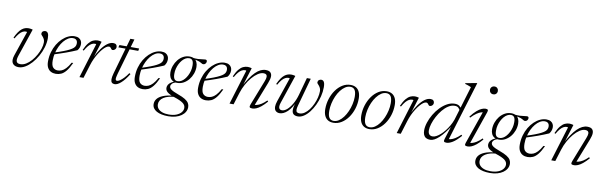

<svg xmlns="http://www.w3.org/2000/svg" viewBox="-57 -1311 6820 2170"><g transform="rotate(10 3353.0 -226.0)"><path d="M414 -369.5Q414 -318 398 -264.2Q382 -210.5 354.5 -161.8Q327 -113 292.2 -74.5Q257.5 -36 219.5 -13.5Q181.5 9 144 9Q108 9 86 -9Q64 -27 64 -62.5Q64 -86 74.5 -116L170.5 -398Q169 -400 165.5 -401Q162 -402 155.5 -402Q137.5 -402 119.2 -392.2Q101 -382.5 82.2 -360.8Q63.5 -339 43 -303.5L30.5 -309.5Q48.5 -349 66.8 -375.2Q85 -401.5 103.5 -416.5Q122 -431.5 141.2 -437.8Q160.5 -444 180.5 -444Q189.5 -444 198.2 -443Q207 -442 214.8 -440.2Q222.5 -438.5 228.5 -436.5L119.5 -115Q115 -101.5 112.8 -90.2Q110.5 -79 110.5 -70Q110.5 -48.5 122.5 -38.2Q134.5 -28 157 -28Q190.5 -28 222.5 -47.2Q254.5 -66.5 282.5 -98.2Q310.5 -130 332 -168.2Q353.5 -206.5 365.8 -244.8Q378 -283 378 -315Q378 -336 371 -350.8Q364 -365.5 355 -376Q346 -386.5 339.2 -394Q332.5 -401.5 332.5 -408Q332.5 -426.5 344.5 -436Q356.5 -445.5 371 -445.5Q392 -445.5 403 -427.8Q414 -410 414 -369.5Z M694.5 -421.5Q666.5 -421.5 639.8 -405.5Q613 -389.5 589.8 -361.5Q566.5 -333.5 549 -297Q531.5 -260.5 521.5 -218.8Q511.5 -177 511.5 -134Q511.5 -75.5 532.5 -53.5Q553.5 -31.5 587 -31.5Q609 -31.5 631.5 -40.8Q654 -50 677.8 -74.5Q701.5 -99 727 -145H745Q716 -83 688.5 -49.2Q661 -15.5 632.2 -2.8Q603.5 10 570.5 10Q539 10 514.2 -3Q489.5 -16 475.2 -43.2Q461 -70.5 461 -113.5Q461 -170 475.2 -220.2Q489.5 -270.5 514.2 -311.8Q539 -353 570.8 -383Q602.5 -413 638 -429.2Q673.5 -445.5 709 -445.5Q739 -445.5 757.8 -435Q776.5 -424.5 785.5 -407.5Q794.5 -390.5 794.5 -370.5Q794.5 -349.5 787.5 -330Q780.5 -310.5 767 -295.5Q740.5 -284 710.5 -272Q680.5 -260 647.2 -248Q614 -236 579.2 -224.5Q544.5 -213 509 -202L510.5 -223.5Q572 -242.5 614 -258.8Q656 -275 682 -288.8Q708 -302.5 721.8 -315Q735.5 -327.5 740.5 -339.8Q745.5 -352 746.5 -365Q747.5 -381 742.8 -393.5Q738 -406 726.2 -413.8Q714.5 -421.5 694.5 -421.5Z M964 -398Q962.5 -400 959.2 -401Q956 -402 949.5 -402Q931.5 -402 913 -392.2Q894.5 -382.5 875.8 -360.8Q857 -339 837 -303.5L824.5 -309.5Q848 -362.5 872 -391.5Q896 -420.5 921.2 -432.2Q946.5 -444 972.5 -444Q981.5 -444 990 -443Q998.5 -442 1006 -440.2Q1013.5 -438.5 1019.5 -436.5L957 -235.5H952.5Q984 -303 1018 -349.8Q1052 -396.5 1086 -421Q1120 -445.5 1152.5 -445.5Q1175 -445.5 1185.8 -434.8Q1196.5 -424 1196.5 -407.5Q1196.5 -395.5 1190.5 -386.2Q1184.5 -377 1175.5 -371.8Q1166.5 -366.5 1156 -366.5Q1151 -366.5 1146.2 -370.2Q1141.5 -374 1136.5 -381.5Q1132 -389 1125.5 -393.5Q1119 -398 1111.5 -398Q1097 -398 1079 -385.5Q1061 -373 1041 -350Q1021 -327 1001.5 -296.5Q982 -266 965 -229.5Q948 -193 936 -153.5L888.5 0H842Z M1217 -407.5 1224.5 -435.5H1450.5L1445 -407.5ZM1261 -113Q1257.5 -99.5 1254.8 -88.2Q1252 -77 1250.8 -68.8Q1249.5 -60.5 1249.5 -54.5Q1249.5 -42.5 1254 -37.5Q1258.5 -32.5 1267 -32.5Q1280 -32.5 1299.8 -45.5Q1319.5 -58.5 1343 -83Q1366.5 -107.5 1390 -142.5L1404 -133.5Q1381.5 -97 1359.8 -70Q1338 -43 1318 -25.5Q1298 -8 1280 0.8Q1262 9.5 1246.5 9.5Q1226 9.5 1214.2 -2Q1202.5 -13.5 1202.5 -40Q1202.5 -53 1205.5 -69.8Q1208.5 -86.5 1214.5 -109L1333.5 -526.5H1380Z M1691.5 -421.5Q1663.5 -421.5 1636.8 -405.5Q1610 -389.5 1586.8 -361.5Q1563.5 -333.5 1546 -297Q1528.5 -260.5 1518.5 -218.8Q1508.5 -177 1508.5 -134Q1508.5 -75.5 1529.5 -53.5Q1550.5 -31.5 1584 -31.5Q1606 -31.5 1628.5 -40.8Q1651 -50 1674.8 -74.5Q1698.5 -99 1724 -145H1742Q1713 -83 1685.5 -49.2Q1658 -15.5 1629.2 -2.8Q1600.5 10 1567.5 10Q1536 10 1511.2 -3Q1486.5 -16 1472.2 -43.2Q1458 -70.5 1458 -113.5Q1458 -170 1472.2 -220.2Q1486.5 -270.5 1511.2 -311.8Q1536 -353 1567.8 -383Q1599.5 -413 1635 -429.2Q1670.5 -445.5 1706 -445.5Q1736 -445.5 1754.8 -435Q1773.5 -424.5 1782.5 -407.5Q1791.5 -390.5 1791.5 -370.5Q1791.5 -349.5 1784.5 -330Q1777.5 -310.5 1764 -295.5Q1737.5 -284 1707.5 -272Q1677.5 -260 1644.2 -248Q1611 -236 1576.2 -224.5Q1541.5 -213 1506 -202L1507.5 -223.5Q1569 -242.5 1611 -258.8Q1653 -275 1679 -288.8Q1705 -302.5 1718.8 -315Q1732.5 -327.5 1737.5 -339.8Q1742.5 -352 1743.5 -365Q1744.5 -381 1739.8 -393.5Q1735 -406 1723.2 -413.8Q1711.5 -421.5 1691.5 -421.5Z M2194 -386.5Q2186.5 -386.5 2180 -390Q2173.5 -393.5 2165 -398.5Q2156.5 -403.5 2144.2 -408.8Q2132 -414 2113.2 -417.8Q2094.5 -421.5 2066.5 -422L2051.5 -439Q2098 -433 2127.2 -434.5Q2156.5 -436 2175.2 -439.5Q2194 -443 2209 -443Q2218 -443 2223.5 -438.2Q2229 -433.5 2229 -424Q2229 -416.5 2226.2 -409.8Q2223.5 -403 2218.8 -397.8Q2214 -392.5 2207.8 -389.5Q2201.5 -386.5 2194 -386.5ZM1942 -147Q1963 -147 1983 -158Q2003 -169 2020.2 -189Q2037.5 -209 2050.5 -234.8Q2063.5 -260.5 2071 -290Q2078.5 -319.5 2078 -350Q2078 -390 2065.5 -408Q2053 -426 2027.5 -426Q2006.5 -426 1986.5 -415Q1966.5 -404 1949.2 -384Q1932 -364 1919 -338.2Q1906 -312.5 1898.5 -283Q1891 -253.5 1891.5 -223Q1891.5 -183 1904 -165Q1916.5 -147 1942 -147ZM2029 -445.5Q2061 -445.5 2082 -432.5Q2103 -419.5 2113.8 -396.2Q2124.5 -373 2124.5 -341.5Q2124.5 -302.5 2110.8 -264.2Q2097 -226 2072 -195.2Q2047 -164.5 2013.5 -146Q1980 -127.5 1940.5 -127.5Q1909 -127.5 1887.8 -140.5Q1866.5 -153.5 1855.8 -176.8Q1845 -200 1845 -231Q1845 -270.5 1858.8 -308.8Q1872.5 -347 1897.2 -377.8Q1922 -408.5 1955.5 -427Q1989 -445.5 2029 -445.5ZM1906 261.5Q1864.5 261.5 1830.5 254.5Q1796.5 247.5 1771.8 233.8Q1747 220 1733.8 199.8Q1720.5 179.5 1720.5 153Q1720.5 119.5 1741.5 93Q1762.5 66.5 1806.8 48.2Q1851 30 1920 23L1953 23.5V33Q1908 34.5 1873.8 43.8Q1839.5 53 1815.8 68.2Q1792 83.5 1780 103.5Q1768 123.5 1768 147Q1768 176.5 1784.8 197.2Q1801.5 218 1832.8 229.5Q1864 241 1907.5 241Q1960.5 241 1996.5 226.2Q2032.5 211.5 2051 188.2Q2069.5 165 2069.5 138.5Q2069.5 123 2062.8 109.5Q2056 96 2040.8 84.2Q2025.5 72.5 1999.8 60.8Q1974 49 1936.5 37Q1893 22 1870.2 7.8Q1847.5 -6.5 1839.2 -21.2Q1831 -36 1831 -51Q1831 -71.5 1841.5 -88.5Q1852 -105.5 1872.5 -118.8Q1893 -132 1922.5 -140.5L1935.5 -133Q1901 -124 1885.5 -108.8Q1870 -93.5 1870 -77Q1870 -67 1875 -58Q1880 -49 1891.8 -40.2Q1903.5 -31.5 1923.8 -22Q1944 -12.5 1974.5 -1.5Q2026.5 17 2056.5 35.8Q2086.5 54.5 2099 75.5Q2111.5 96.5 2111.5 121.5Q2111.5 151 2096.8 176.5Q2082 202 2055 221Q2028 240 1990.2 250.8Q1952.5 261.5 1906 261.5Z M2417 -421.5Q2389 -421.5 2362.2 -405.5Q2335.5 -389.5 2312.2 -361.5Q2289 -333.5 2271.5 -297Q2254 -260.5 2244 -218.8Q2234 -177 2234 -134Q2234 -75.5 2255 -53.5Q2276 -31.5 2309.5 -31.5Q2331.5 -31.5 2354 -40.8Q2376.5 -50 2400.2 -74.5Q2424 -99 2449.5 -145H2467.5Q2438.5 -83 2411 -49.2Q2383.5 -15.5 2354.8 -2.8Q2326 10 2293 10Q2261.5 10 2236.8 -3Q2212 -16 2197.8 -43.2Q2183.5 -70.5 2183.5 -113.5Q2183.5 -170 2197.8 -220.2Q2212 -270.5 2236.8 -311.8Q2261.5 -353 2293.2 -383Q2325 -413 2360.5 -429.2Q2396 -445.5 2431.5 -445.5Q2461.5 -445.5 2480.2 -435Q2499 -424.5 2508 -407.5Q2517 -390.5 2517 -370.5Q2517 -349.5 2510 -330Q2503 -310.5 2489.5 -295.5Q2463 -284 2433 -272Q2403 -260 2369.8 -248Q2336.5 -236 2301.8 -224.5Q2267 -213 2231.5 -202L2233 -223.5Q2294.5 -242.5 2336.5 -258.8Q2378.5 -275 2404.5 -288.8Q2430.5 -302.5 2444.2 -315Q2458 -327.5 2463 -339.8Q2468 -352 2469 -365Q2470 -381 2465.2 -393.5Q2460.5 -406 2448.8 -413.8Q2437 -421.5 2417 -421.5Z M2559.5 -303.5 2547 -309.5Q2570.5 -362.5 2594.5 -391.5Q2618.5 -420.5 2643.8 -432.2Q2669 -444 2695 -444Q2704 -444 2712.2 -443Q2720.5 -442 2728.2 -440.2Q2736 -438.5 2742 -436.5L2673 -213.5L2666.5 -212Q2697 -271.5 2726.8 -315.5Q2756.5 -359.5 2785.8 -388.2Q2815 -417 2844 -431Q2873 -445 2901.5 -445Q2940 -445 2956.5 -428.5Q2973 -412 2973 -384Q2973 -368 2968 -348.8Q2963 -329.5 2953.5 -305L2842 -20.5L2835 -35Q2851 -33.5 2872 -38.8Q2893 -44 2920 -60.2Q2947 -76.5 2980 -109L2990.5 -98Q2954.5 -57 2925 -33.2Q2895.5 -9.5 2871.2 0.2Q2847 10 2827 10Q2801.5 10 2796.2 0.5Q2791 -9 2800.5 -33L2911 -315Q2918 -333 2921.5 -346.5Q2925 -360 2925 -370Q2925 -387.5 2914.8 -396Q2904.5 -404.5 2884.5 -404.5Q2853.5 -404.5 2820 -382.5Q2786.5 -360.5 2754.5 -323Q2722.5 -285.5 2696.2 -237.8Q2670 -190 2654 -138L2611 0H2564.5L2686.5 -398Q2685 -400 2681.8 -401Q2678.5 -402 2672 -402Q2654 -402 2635.5 -392.2Q2617 -382.5 2598.2 -360.8Q2579.5 -339 2559.5 -303.5Z M3375.5 -435.5H3420L3330 -111Q3326 -96.5 3324 -85Q3322 -73.5 3322 -64Q3322 -45 3331.8 -36.5Q3341.5 -28 3361.5 -28Q3391.5 -28 3419 -46.8Q3446.5 -65.5 3469.8 -96.2Q3493 -127 3510.2 -164.8Q3527.5 -202.5 3537 -241.2Q3546.5 -280 3546.5 -313.5Q3546.5 -334.5 3539.5 -349.5Q3532.5 -364.5 3523.5 -375.2Q3514.5 -386 3507.5 -393.5Q3500.5 -401 3500.5 -408Q3500.5 -426 3512.5 -435.8Q3524.5 -445.5 3539.5 -445.5Q3553.5 -445.5 3563 -437.2Q3572.5 -429 3577.2 -411.8Q3582 -394.5 3582 -367Q3582 -314 3568.8 -260.5Q3555.5 -207 3532.5 -158.8Q3509.5 -110.5 3479.8 -72.5Q3450 -34.5 3416.5 -12.8Q3383 9 3349.5 9Q3316.5 9 3298.8 -6.2Q3281 -21.5 3281 -55.5Q3281 -68 3283.5 -83.2Q3286 -98.5 3291 -116.5L3309.5 -181.5H3318Q3299 -129.5 3276.2 -92.8Q3253.5 -56 3229.8 -33.8Q3206 -11.5 3183 -1.2Q3160 9 3140 9Q3112.5 9 3095 -7Q3077.5 -23 3077.5 -56.5Q3077.5 -83 3090 -119.5L3185 -398Q3183.5 -400 3180 -401Q3176.5 -402 3170 -402Q3152 -402 3133.5 -392.2Q3115 -382.5 3096.2 -360.8Q3077.5 -339 3057.5 -303.5L3045 -309.5Q3063 -349 3081 -375.2Q3099 -401.5 3117.8 -416.5Q3136.5 -431.5 3155.8 -437.8Q3175 -444 3195 -444Q3203.5 -444 3212.2 -443Q3221 -442 3229 -440.2Q3237 -438.5 3242.5 -436.5L3133 -112Q3128 -98 3125.8 -86.8Q3123.5 -75.5 3123.5 -66Q3123.5 -47 3133 -37.5Q3142.5 -28 3159.5 -28Q3188 -28 3218.5 -54.2Q3249 -80.5 3276 -127Q3303 -173.5 3320 -234Z M3877 -445.5Q3914 -445.5 3940 -429.5Q3966 -413.5 3979.5 -382.8Q3993 -352 3993 -307Q3993 -247 3975 -190.2Q3957 -133.5 3924.8 -88.5Q3892.5 -43.5 3849.5 -16.8Q3806.5 10 3756.5 10Q3719.5 10 3693.5 -6Q3667.5 -22 3654 -53.2Q3640.5 -84.5 3640.5 -128.5Q3640.5 -188.5 3658.5 -245.2Q3676.5 -302 3708.5 -347Q3740.5 -392 3783.5 -418.8Q3826.5 -445.5 3877 -445.5ZM3756 -11.5Q3787 -11.5 3815 -30Q3843 -48.5 3866.8 -80.2Q3890.5 -112 3908 -151.8Q3925.5 -191.5 3935.2 -234.8Q3945 -278 3945 -319Q3945 -374 3928.2 -399Q3911.5 -424 3877.5 -424Q3846.5 -424 3818.5 -405.5Q3790.5 -387 3766.5 -355.5Q3742.5 -324 3725 -284Q3707.5 -244 3698 -200.8Q3688.5 -157.5 3688.5 -116.5Q3688.5 -61.5 3705.2 -36.5Q3722 -11.5 3756 -11.5Z M4290.5 -445.5Q4327.5 -445.5 4353.5 -429.5Q4379.5 -413.5 4393 -382.8Q4406.5 -352 4406.5 -307Q4406.5 -247 4388.5 -190.2Q4370.5 -133.5 4338.2 -88.5Q4306 -43.5 4263 -16.8Q4220 10 4170 10Q4133 10 4107 -6Q4081 -22 4067.5 -53.2Q4054 -84.5 4054 -128.5Q4054 -188.5 4072 -245.2Q4090 -302 4122 -347Q4154 -392 4197 -418.8Q4240 -445.5 4290.5 -445.5ZM4169.5 -11.5Q4200.5 -11.5 4228.5 -30Q4256.5 -48.5 4280.2 -80.2Q4304 -112 4321.5 -151.8Q4339 -191.5 4348.8 -234.8Q4358.5 -278 4358.5 -319Q4358.5 -374 4341.8 -399Q4325 -424 4291 -424Q4260 -424 4232 -405.5Q4204 -387 4180 -355.5Q4156 -324 4138.5 -284Q4121 -244 4111.5 -200.8Q4102 -157.5 4102 -116.5Q4102 -61.5 4118.8 -36.5Q4135.5 -11.5 4169.5 -11.5Z M4605 -398Q4603.5 -400 4600.2 -401Q4597 -402 4590.5 -402Q4572.5 -402 4554 -392.2Q4535.5 -382.5 4516.8 -360.8Q4498 -339 4478 -303.5L4465.5 -309.5Q4489 -362.5 4513 -391.5Q4537 -420.5 4562.2 -432.2Q4587.5 -444 4613.5 -444Q4622.5 -444 4631 -443Q4639.5 -442 4647 -440.2Q4654.5 -438.5 4660.5 -436.5L4598 -235.5H4593.5Q4625 -303 4659 -349.8Q4693 -396.5 4727 -421Q4761 -445.5 4793.5 -445.5Q4816 -445.5 4826.8 -434.8Q4837.5 -424 4837.5 -407.5Q4837.5 -395.5 4831.5 -386.2Q4825.5 -377 4816.5 -371.8Q4807.5 -366.5 4797 -366.5Q4792 -366.5 4787.2 -370.2Q4782.5 -374 4777.5 -381.5Q4773 -389 4766.5 -393.5Q4760 -398 4752.5 -398Q4738 -398 4720 -385.5Q4702 -373 4682 -350Q4662 -327 4642.5 -296.5Q4623 -266 4606 -229.5Q4589 -193 4577 -153.5L4529.5 0H4483Z M5141 -367Q5133.5 -390.5 5118.5 -404Q5103.5 -417.5 5077 -417.5Q5039.5 -417.5 5004 -394.8Q4968.5 -372 4938 -335Q4907.5 -298 4884.5 -254.8Q4861.5 -211.5 4848.5 -169.5Q4835.5 -127.5 4835.5 -95.5Q4835.5 -64.5 4848.8 -48.8Q4862 -33 4888.5 -33Q4907.5 -33 4930.2 -44.8Q4953 -56.5 4977 -77.8Q5001 -99 5024 -127.8Q5047 -156.5 5066.8 -190.8Q5086.5 -225 5100 -262.5L5219 -656Q5210 -660.5 5198.8 -665Q5187.5 -669.5 5174.8 -673.8Q5162 -678 5147.5 -682L5150 -690.5L5273 -713H5282L5070.5 -20L5060 -35Q5076 -33 5097.2 -38Q5118.5 -43 5145.8 -59.5Q5173 -76 5207 -108.5L5217 -97.5Q5163.5 -37 5124 -13.5Q5084.5 10 5055 10Q5032 10 5026.8 1.2Q5021.5 -7.5 5028 -28.5L5082 -199.5H5090Q5058.5 -149 5028.2 -110Q4998 -71 4969.8 -44.2Q4941.5 -17.5 4916 -4Q4890.5 9.5 4868 9.5Q4839.5 9.5 4820.5 -1.2Q4801.5 -12 4792.2 -33Q4783 -54 4783 -84.5Q4783 -126.5 4798.8 -175Q4814.5 -223.5 4842.2 -270.5Q4870 -317.5 4907 -356Q4944 -394.5 4986.2 -417.5Q5028.5 -440.5 5073 -440.5Q5106.5 -440.5 5125.8 -426Q5145 -411.5 5159 -386Z M5270.5 -26.5 5405 -412.5 5418.5 -400Q5402 -402 5380.5 -395.5Q5359 -389 5331.5 -370.2Q5304 -351.5 5269.5 -315.5L5259.5 -325.5Q5295.5 -372.5 5325.8 -398.5Q5356 -424.5 5380.8 -435Q5405.5 -445.5 5425 -445.5Q5446 -445.5 5451.2 -437.2Q5456.5 -429 5450 -410L5315 -20L5303.5 -35Q5319.5 -33 5340.8 -38Q5362 -43 5389.5 -59.5Q5417 -76 5451 -109L5461 -98Q5425.5 -57 5396 -33.2Q5366.5 -9.5 5342.5 0.2Q5318.5 10 5298.5 10Q5274 10 5268.8 1.5Q5263.5 -7 5270.5 -26.5ZM5436 -666Q5436 -678.5 5441.8 -688.5Q5447.5 -698.5 5457.8 -704.5Q5468 -710.5 5481.5 -710.5Q5502 -710.5 5514.2 -697.8Q5526.5 -685 5526.5 -666Q5526.5 -653.5 5521 -643Q5515.5 -632.5 5505.2 -626.5Q5495 -620.5 5481.5 -620.5Q5461 -620.5 5448.5 -633.8Q5436 -647 5436 -666Z M5886 -386.5Q5878.5 -386.5 5872 -390Q5865.5 -393.5 5857 -398.5Q5848.5 -403.5 5836.2 -408.8Q5824 -414 5805.2 -417.8Q5786.5 -421.5 5758.5 -422L5743.5 -439Q5790 -433 5819.2 -434.5Q5848.5 -436 5867.2 -439.5Q5886 -443 5901 -443Q5910 -443 5915.5 -438.2Q5921 -433.5 5921 -424Q5921 -416.5 5918.2 -409.8Q5915.5 -403 5910.8 -397.8Q5906 -392.5 5899.8 -389.5Q5893.5 -386.5 5886 -386.5ZM5634 -147Q5655 -147 5675 -158Q5695 -169 5712.2 -189Q5729.5 -209 5742.5 -234.8Q5755.5 -260.5 5763 -290Q5770.5 -319.5 5770 -350Q5770 -390 5757.5 -408Q5745 -426 5719.5 -426Q5698.5 -426 5678.5 -415Q5658.5 -404 5641.2 -384Q5624 -364 5611 -338.2Q5598 -312.5 5590.5 -283Q5583 -253.5 5583.5 -223Q5583.5 -183 5596 -165Q5608.5 -147 5634 -147ZM5721 -445.5Q5753 -445.5 5774 -432.5Q5795 -419.5 5805.8 -396.2Q5816.5 -373 5816.5 -341.5Q5816.5 -302.5 5802.8 -264.2Q5789 -226 5764 -195.2Q5739 -164.5 5705.5 -146Q5672 -127.5 5632.5 -127.5Q5601 -127.5 5579.8 -140.5Q5558.5 -153.5 5547.8 -176.8Q5537 -200 5537 -231Q5537 -270.5 5550.8 -308.8Q5564.5 -347 5589.2 -377.8Q5614 -408.5 5647.5 -427Q5681 -445.5 5721 -445.5ZM5598 261.5Q5556.5 261.5 5522.5 254.5Q5488.5 247.5 5463.8 233.8Q5439 220 5425.8 199.8Q5412.5 179.5 5412.5 153Q5412.5 119.5 5433.5 93Q5454.5 66.5 5498.8 48.2Q5543 30 5612 23L5645 23.5V33Q5600 34.5 5565.8 43.8Q5531.5 53 5507.8 68.2Q5484 83.5 5472 103.5Q5460 123.5 5460 147Q5460 176.5 5476.8 197.2Q5493.5 218 5524.8 229.5Q5556 241 5599.5 241Q5652.5 241 5688.5 226.2Q5724.5 211.5 5743 188.2Q5761.5 165 5761.5 138.5Q5761.5 123 5754.8 109.5Q5748 96 5732.8 84.2Q5717.5 72.5 5691.8 60.8Q5666 49 5628.5 37Q5585 22 5562.2 7.8Q5539.5 -6.5 5531.2 -21.2Q5523 -36 5523 -51Q5523 -71.5 5533.5 -88.5Q5544 -105.5 5564.5 -118.8Q5585 -132 5614.5 -140.5L5627.5 -133Q5593 -124 5577.5 -108.8Q5562 -93.5 5562 -77Q5562 -67 5567 -58Q5572 -49 5583.8 -40.2Q5595.5 -31.5 5615.8 -22Q5636 -12.5 5666.5 -1.5Q5718.5 17 5748.5 35.8Q5778.5 54.5 5791 75.5Q5803.5 96.5 5803.5 121.5Q5803.5 151 5788.8 176.5Q5774 202 5747 221Q5720 240 5682.2 250.8Q5644.5 261.5 5598 261.5Z M6109 -421.5Q6081 -421.5 6054.2 -405.5Q6027.5 -389.5 6004.2 -361.5Q5981 -333.5 5963.5 -297Q5946 -260.5 5936 -218.8Q5926 -177 5926 -134Q5926 -75.5 5947 -53.5Q5968 -31.5 6001.5 -31.5Q6023.5 -31.5 6046 -40.8Q6068.5 -50 6092.2 -74.5Q6116 -99 6141.5 -145H6159.5Q6130.5 -83 6103 -49.2Q6075.5 -15.5 6046.8 -2.8Q6018 10 5985 10Q5953.5 10 5928.8 -3Q5904 -16 5889.8 -43.2Q5875.5 -70.5 5875.5 -113.5Q5875.5 -170 5889.8 -220.2Q5904 -270.5 5928.8 -311.8Q5953.5 -353 5985.2 -383Q6017 -413 6052.5 -429.2Q6088 -445.5 6123.5 -445.5Q6153.5 -445.5 6172.2 -435Q6191 -424.5 6200 -407.5Q6209 -390.5 6209 -370.5Q6209 -349.5 6202 -330Q6195 -310.5 6181.5 -295.5Q6155 -284 6125 -272Q6095 -260 6061.8 -248Q6028.5 -236 5993.8 -224.5Q5959 -213 5923.5 -202L5925 -223.5Q5986.5 -242.5 6028.5 -258.8Q6070.5 -275 6096.5 -288.8Q6122.5 -302.5 6136.2 -315Q6150 -327.5 6155 -339.8Q6160 -352 6161 -365Q6162 -381 6157.2 -393.5Q6152.5 -406 6140.8 -413.8Q6129 -421.5 6109 -421.5Z M6251.5 -303.5 6239 -309.5Q6262.5 -362.5 6286.5 -391.5Q6310.5 -420.5 6335.8 -432.2Q6361 -444 6387 -444Q6396 -444 6404.2 -443Q6412.5 -442 6420.2 -440.2Q6428 -438.5 6434 -436.5L6365 -213.5L6358.5 -212Q6389 -271.5 6418.8 -315.5Q6448.5 -359.5 6477.8 -388.2Q6507 -417 6536 -431Q6565 -445 6593.5 -445Q6632 -445 6648.5 -428.5Q6665 -412 6665 -384Q6665 -368 6660 -348.8Q6655 -329.5 6645.5 -305L6534 -20.5L6527 -35Q6543 -33.5 6564 -38.8Q6585 -44 6612 -60.2Q6639 -76.5 6672 -109L6682.5 -98Q6646.5 -57 6617 -33.2Q6587.5 -9.5 6563.2 0.2Q6539 10 6519 10Q6493.5 10 6488.2 0.5Q6483 -9 6492.5 -33L6603 -315Q6610 -333 6613.5 -346.5Q6617 -360 6617 -370Q6617 -387.5 6606.8 -396Q6596.5 -404.5 6576.5 -404.5Q6545.5 -404.5 6512 -382.5Q6478.5 -360.5 6446.5 -323Q6414.5 -285.5 6388.2 -237.8Q6362 -190 6346 -138L6303 0H6256.5L6378.5 -398Q6377 -400 6373.8 -401Q6370.5 -402 6364 -402Q6346 -402 6327.5 -392.2Q6309 -382.5 6290.2 -360.8Q6271.5 -339 6251.5 -303.5Z"/></g></svg>

Font: Newsreader 24pt Light
Style: Italic
Weight: 300
Italic angle: -17°
Designer: Hugues Gentile
Foundry: Production Type
Version: Version 1.003